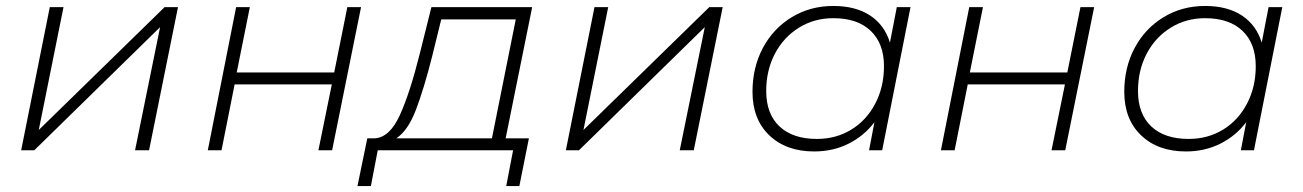

<svg xmlns="http://www.w3.org/2000/svg" viewBox="-20 -504 4372 644"><path d="M147 -480H193L110 -68L532 -480H577L480 0H433L517 -413L95 0H51Z M772 -480H818L774 -261H1101L1145 -480H1191L1094 0H1048L1093 -221H767L723 0H677Z M1676 -40H1754L1722 120H1678L1701 0H1247L1224 120H1179L1212 -40H1237Q1287 -43 1321 -117.5Q1355 -192 1388 -324L1427 -480H1765ZM1309 -40H1630L1710 -439H1460L1430 -317Q1402 -206 1375 -135.5Q1348 -65 1309 -40Z M1974 -480H2020L1937 -68L2359 -480H2404L2307 0H2260L2344 -413L1922 0H1878Z M3034 -480 2939 0H2895L2913 -94Q2878 -48 2826 -22Q2774 4 2711 4Q2617 4 2560.5 -50Q2504 -104 2504 -196Q2504 -278 2539 -343.5Q2574 -409 2636 -446.5Q2698 -484 2775 -484Q2850 -484 2898.5 -452Q2947 -420 2965 -361L2988 -480ZM2945 -282Q2945 -358 2900.5 -400.5Q2856 -443 2775 -443Q2711 -443 2659.5 -411Q2608 -379 2579 -323.5Q2550 -268 2550 -199Q2550 -122 2594.5 -80Q2639 -38 2720 -38Q2784 -38 2835 -69Q2886 -100 2915.5 -156Q2945 -212 2945 -282Z M3231 -480H3277L3233 -261H3560L3604 -480H3650L3553 0H3507L3552 -221H3226L3182 0H3136Z M4281 -480 4186 0H4142L4160 -94Q4125 -48 4073 -22Q4021 4 3958 4Q3864 4 3807.5 -50Q3751 -104 3751 -196Q3751 -278 3786 -343.5Q3821 -409 3883 -446.5Q3945 -484 4022 -484Q4097 -484 4145.5 -452Q4194 -420 4212 -361L4235 -480ZM4192 -282Q4192 -358 4147.5 -400.5Q4103 -443 4022 -443Q3958 -443 3906.5 -411Q3855 -379 3826 -323.5Q3797 -268 3797 -199Q3797 -122 3841.5 -80Q3886 -38 3967 -38Q4031 -38 4082 -69Q4133 -100 4162.5 -156Q4192 -212 4192 -282Z"/></svg>

Font: Montserrat Ace
Style: Light Italic
Weight: 300
Italic angle: -11.3°
Designer: Julieta Ulanovsky
Foundry: Julieta Ulanovsky
Version: Version 1